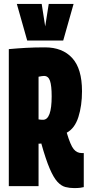

<svg xmlns="http://www.w3.org/2000/svg" viewBox="-20 -951 460 981"><path d="M359 10Q335 10 314 4.5Q293 -1 273.5 -22Q254 -43 234 -89.5Q214 -136 191 -218Q187 -217 185 -217Q179 -217 177 -217V0H25V-700Q68 -704 112.5 -706.5Q157 -709 210 -709Q299 -709 349 -654.5Q399 -600 399 -485Q399 -411 380.5 -353Q362 -295 321 -273Q340 -209 356.5 -189Q373 -169 397 -169H408V5Q401 7 389.5 8.5Q378 10 359 10ZM200 -339Q244 -339 244 -459Q244 -513 235.5 -538Q227 -563 205 -563Q201 -563 193.5 -562Q186 -561 177 -559V-341Q183 -340 187.5 -339.5Q192 -339 200 -339ZM356 -931 303 -744H119L66 -931H193L211 -816L229 -931Z"/></svg>

Font: Georama ExtraCondensed ExtraBold
Style: Regular
Weight: 800
Width: 2
Designer: Jean-Baptiste Levee
Foundry: Production Type
Version: Version 1.000